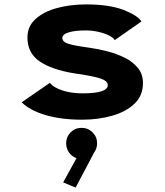

<svg xmlns="http://www.w3.org/2000/svg" viewBox="-20 -532 750 871"><path d="M352 11Q257.5 11 186 -10.2Q114.5 -31.5 78.5 -68L206 -156Q223 -135 262.8 -121.8Q302.5 -108.5 354.5 -108.5Q469 -108.5 469 -146Q469 -165 435 -176.2Q401 -187.5 315.5 -199.5Q215 -216 159.8 -253.5Q104.5 -291 104.5 -362Q104.5 -413 141.8 -446.2Q179 -479.5 239.5 -495.8Q300 -512 370.5 -512Q475.5 -512 539.8 -487.2Q604 -462.5 621.5 -434.5L500.5 -350Q494.5 -361 474.5 -371Q454.5 -381 426.5 -387.5Q398.5 -394 369 -394Q320.5 -394 291.8 -385.2Q263 -376.5 263 -359.5Q263 -342 289.5 -333.5Q316 -325 385.5 -315.5Q425.5 -310 467.8 -299Q510 -288 546.5 -269.8Q583 -251.5 605.8 -223.5Q628.5 -195.5 628.5 -155Q628.5 -98 589.8 -61.2Q551 -24.5 488 -6.8Q425 11 352 11ZM420.5 117.5Q420.5 142 406.5 161L323 319L266.5 295.5L327 185.5Q306.5 178.5 293.2 160Q280 141.5 280 117.5Q280 89 300.2 68.5Q320.5 48 350 48Q379.5 48 400 68.5Q420.5 89 420.5 117.5Z"/></svg>

Font: League Mono
Style: Bold
Weight: 700
Width: 6
Designer: Tyler Finck
Foundry: The League of Moveable Type / Tyler Finck
Version: Version 2.300;RELEASE